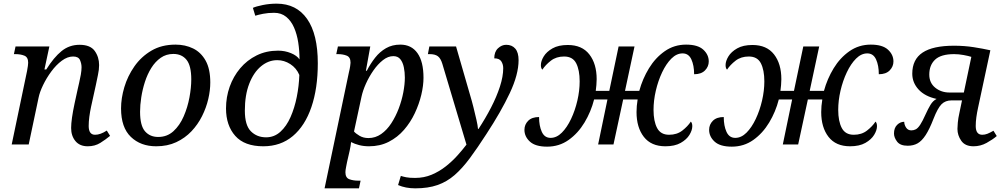

<svg xmlns="http://www.w3.org/2000/svg" viewBox="-20 -790 5497 1050"><path d="M460 10Q416 10 392.5 -18.5Q369 -47 369 -90Q369 -136 388 -225L405 -303Q408 -317 413 -338Q418 -359 422 -382Q426 -405 426 -422Q426 -442 417.5 -461.5Q409 -481 380 -481Q349 -481 318 -458Q287 -435 260.5 -399Q234 -363 215.5 -324.5Q197 -286 191 -256L137 0H44L128 -402Q131 -416 132.5 -429.5Q134 -443 134 -447Q134 -477 113.5 -485.5Q93 -494 64 -494H56L65 -536H250L223 -410H233Q274 -476 316.5 -510.5Q359 -545 415 -545Q474 -545 498 -511.5Q522 -478 522 -434Q522 -409 515.5 -379.5Q509 -350 504 -324L478 -206Q472 -178 468.5 -151Q465 -124 465 -101Q465 -53 500 -53Q529 -53 564 -76L582 -47Q558 -27 528.5 -8.5Q499 10 460 10Z M834 10Q749 10 695.5 -41.5Q642 -93 642 -197Q642 -253 660 -313.5Q678 -374 715 -427Q752 -480 808 -513Q864 -546 940 -546Q993 -546 1036 -525Q1079 -504 1104.5 -458.5Q1130 -413 1130 -339Q1130 -296 1119 -248.5Q1108 -201 1085 -155Q1062 -109 1027 -72Q992 -35 944 -12.5Q896 10 834 10ZM845 -41Q894 -41 928.5 -72.5Q963 -104 984.5 -153.5Q1006 -203 1016 -257Q1026 -311 1026 -356Q1026 -431 1000 -463Q974 -495 928 -495Q889 -495 859 -474Q829 -453 807.5 -418.5Q786 -384 772.5 -342Q759 -300 752.5 -257.5Q746 -215 746 -179Q746 -103 773 -72Q800 -41 845 -41Z M1420 10Q1317 10 1266.5 -47Q1216 -104 1216 -197Q1216 -259 1236 -315.5Q1256 -372 1293.5 -416.5Q1331 -461 1383.5 -487Q1436 -513 1501 -513Q1538 -513 1571 -499.5Q1604 -486 1618 -465Q1618 -512 1611 -557.5Q1604 -603 1588 -639.5Q1572 -676 1545 -698Q1518 -720 1479 -720Q1446 -720 1418.5 -714.5Q1391 -709 1376 -704L1363 -747Q1380 -755 1417 -762.5Q1454 -770 1493 -770Q1601 -770 1659.5 -686.5Q1718 -603 1718 -444Q1718 -307 1683 -204.5Q1648 -102 1581.5 -46Q1515 10 1420 10ZM1435 -39Q1480 -39 1513.5 -69.5Q1547 -100 1569 -150Q1591 -200 1603 -260Q1615 -320 1617 -380Q1601 -418 1567.5 -439.5Q1534 -461 1496 -461Q1448 -461 1407.5 -427.5Q1367 -394 1343 -332Q1319 -270 1319 -185Q1319 -105 1352 -72Q1385 -39 1435 -39Z M1888 -394Q1893 -414 1895 -428.5Q1897 -443 1897 -447Q1897 -477 1876.5 -485.5Q1856 -494 1827 -494H1819L1828 -536H2005L1981 -403H1986Q2006 -442 2031.5 -474.5Q2057 -507 2091 -526.5Q2125 -546 2169 -546Q2230 -546 2263 -499.5Q2296 -453 2296 -365Q2296 -322 2284 -271.5Q2272 -221 2248.5 -171Q2225 -121 2189.5 -80Q2154 -39 2106 -14.5Q2058 10 1998 10Q1969 10 1944 3.5Q1919 -3 1900 -13Q1899 -5 1897 9Q1895 23 1892 35L1878 96Q1877 102 1873 121.5Q1869 141 1869 152Q1869 182 1890 190Q1911 198 1939 198H1952L1943 240H1755ZM1995 -35Q2033 -35 2064.5 -57Q2096 -79 2120 -116Q2144 -153 2160.5 -196.5Q2177 -240 2185.5 -284.5Q2194 -329 2194 -366Q2194 -395 2188.5 -422Q2183 -449 2169.5 -466Q2156 -483 2131 -483Q2102 -483 2074 -461Q2046 -439 2022 -404.5Q1998 -370 1981 -332Q1964 -294 1957 -261L1916 -71Q1925 -60 1946 -47.5Q1967 -35 1995 -35Z M2251 240Q2198 240 2157 222L2172 172Q2184 176 2201.5 179.5Q2219 183 2250 183Q2299 183 2340.5 165.5Q2382 148 2417 120.5Q2452 93 2480.5 61.5Q2509 30 2531 1L2399 -441Q2390 -471 2374.5 -482.5Q2359 -494 2330 -494H2320L2328 -536H2474L2552 -266Q2560 -240 2569 -204Q2578 -168 2585.5 -135Q2593 -102 2594 -85H2597Q2635 -143 2665.5 -202Q2696 -261 2714 -316.5Q2732 -372 2732 -417Q2732 -438 2721.5 -454.5Q2711 -471 2683 -471Q2683 -507 2703.5 -526Q2724 -545 2748 -545Q2780 -545 2798 -524Q2816 -503 2816 -461Q2816 -383 2768 -281Q2720 -179 2640 -57Q2591 19 2549.5 75Q2508 131 2466 167.5Q2424 204 2372.5 222Q2321 240 2251 240Z M3619 10Q3541 10 3501 -41.5Q3461 -93 3461 -177Q3461 -210 3467 -246H3388L3335 0H3251L3302 -246H3229Q3212 -179 3176.5 -120Q3141 -61 3089.5 -24.5Q3038 12 2972 12Q2908 12 2878 -15.5Q2848 -43 2848 -80Q2848 -109 2868.5 -129.5Q2889 -150 2928 -150Q2928 -102 2943 -69Q2958 -36 2991 -36Q3024 -36 3052.5 -64.5Q3081 -93 3103 -139.5Q3125 -186 3137.5 -240Q3150 -294 3150 -345Q3150 -407 3131 -444Q3112 -481 3065 -481Q3022 -481 2992.5 -458Q2963 -435 2946 -409Q2938 -417 2938 -434Q2938 -456 2953.5 -481.5Q2969 -507 3001.5 -525.5Q3034 -544 3085 -544Q3163 -544 3203 -492.5Q3243 -441 3243 -357Q3243 -341 3241.5 -325Q3240 -309 3238 -293H3312L3363 -536H3450L3398 -293H3476Q3494 -359 3529 -416.5Q3564 -474 3615.5 -510Q3667 -546 3732 -546Q3796 -546 3826 -518.5Q3856 -491 3856 -454Q3856 -426 3835.5 -405Q3815 -384 3776 -384Q3776 -432 3761 -465Q3746 -498 3713 -498Q3680 -498 3651.5 -469.5Q3623 -441 3601 -394.5Q3579 -348 3566.5 -294Q3554 -240 3554 -189Q3554 -127 3573.5 -90Q3593 -53 3639 -53Q3682 -53 3711.5 -76Q3741 -99 3758 -125Q3766 -117 3766 -100Q3766 -78 3750.5 -52.5Q3735 -27 3702.5 -8.5Q3670 10 3619 10Z M4629 10Q4551 10 4511 -41.5Q4471 -93 4471 -177Q4471 -210 4477 -246H4398L4345 0H4261L4312 -246H4239Q4222 -179 4186.5 -120Q4151 -61 4099.5 -24.5Q4048 12 3982 12Q3918 12 3888 -15.5Q3858 -43 3858 -80Q3858 -109 3878.5 -129.5Q3899 -150 3938 -150Q3938 -102 3953 -69Q3968 -36 4001 -36Q4034 -36 4062.5 -64.5Q4091 -93 4113 -139.5Q4135 -186 4147.5 -240Q4160 -294 4160 -345Q4160 -407 4141 -444Q4122 -481 4075 -481Q4032 -481 4002.5 -458Q3973 -435 3956 -409Q3948 -417 3948 -434Q3948 -456 3963.5 -481.5Q3979 -507 4011.5 -525.5Q4044 -544 4095 -544Q4173 -544 4213 -492.5Q4253 -441 4253 -357Q4253 -341 4251.5 -325Q4250 -309 4248 -293H4322L4373 -536H4460L4408 -293H4486Q4504 -359 4539 -416.5Q4574 -474 4625.5 -510Q4677 -546 4742 -546Q4806 -546 4836 -518.5Q4866 -491 4866 -454Q4866 -426 4845.5 -405Q4825 -384 4786 -384Q4786 -432 4771 -465Q4756 -498 4723 -498Q4690 -498 4661.5 -469.5Q4633 -441 4611 -394.5Q4589 -348 4576.5 -294Q4564 -240 4564 -189Q4564 -127 4583.5 -90Q4603 -53 4649 -53Q4692 -53 4721.5 -76Q4751 -99 4768 -125Q4776 -117 4776 -100Q4776 -78 4760.5 -52.5Q4745 -27 4712.5 -8.5Q4680 10 4629 10Z M5304 10Q5258 10 5237 -20Q5216 -50 5216 -85Q5216 -96 5218 -119.5Q5220 -143 5227 -174L5241 -241H5184Q5150 -241 5129 -220Q5108 -199 5085 -140Q5063 -83 5042 -51Q5021 -19 4998 -6Q4975 7 4944 7Q4903 7 4886 -15.5Q4869 -38 4869 -60Q4869 -90 4886 -107Q4903 -124 4925 -124Q4925 -108 4935 -92.5Q4945 -77 4964 -77Q4977 -77 4988.5 -83Q5000 -89 5012.5 -108Q5025 -127 5042 -165Q5055 -194 5068.5 -216.5Q5082 -239 5102 -249Q5038 -263 5003.5 -300.5Q4969 -338 4969 -387Q4969 -465 5025.5 -502.5Q5082 -540 5197 -540Q5254 -540 5305 -532Q5356 -524 5396 -515L5329 -202Q5323 -175 5319.5 -149.5Q5316 -124 5316 -101Q5316 -53 5352 -53Q5366 -53 5380 -58.5Q5394 -64 5413 -75L5431 -46Q5409 -27 5375.5 -8.5Q5342 10 5304 10ZM5173 -284H5251L5292 -479Q5277 -484 5250 -489Q5223 -494 5198 -494Q5126 -494 5094 -464Q5062 -434 5062 -382Q5062 -337 5094.5 -310.5Q5127 -284 5173 -284Z"/></svg>

Font: NotoSerif-Italic
Style: Regular
Weight: 400
Italic angle: -12°
Designer: Monotype Design Team
Foundry: Monotype Imaging Inc.
Version: Version 2.007; ttfautohint (v1.8) -l 8 -r 50 -G 200 -x 14 -D